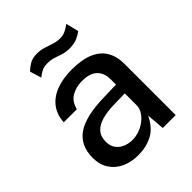

<svg xmlns="http://www.w3.org/2000/svg" viewBox="-200 -827 957 957"><g transform="rotate(-45 278.0 -348.5)"><path d="M220 10Q170 10 131.2 -8Q92.5 -26 70.5 -60Q48.5 -94 48.5 -142Q48.5 -228 109.2 -270.5Q170 -313 304 -315.5L389 -318V-355.5Q389 -400 362.5 -425.5Q336 -451 280.5 -450.5Q239.5 -450.5 207 -431.5Q174.5 -412.5 164.5 -369H72Q75 -420.5 101.8 -455.8Q128.5 -491 175.5 -509Q222.5 -527 285.5 -527Q356.5 -527 402 -507.8Q447.5 -488.5 469.8 -451.5Q492 -414.5 492 -361.5V0H401L393 -95Q364 -35.5 319.5 -12.8Q275 10 220 10ZM253.5 -64.5Q278 -64.5 302 -73.2Q326 -82 345.5 -97.2Q365 -112.5 376.8 -131.5Q388.5 -150.5 389 -170.5V-256L319 -254.5Q265.5 -254 228.2 -243.5Q191 -233 171.2 -211Q151.5 -189 151.5 -152.5Q151.5 -111 180.2 -87.8Q209 -64.5 253.5 -64.5ZM150.5 -606 131.5 -666.5Q148.5 -683 168.5 -694.5Q188.5 -706 218.5 -706Q244 -706 266.5 -699Q289 -692 310.8 -684.8Q332.5 -677.5 354.5 -677.5Q378 -677.5 395.5 -686.8Q413 -696 428 -707L444.5 -639.5Q431 -629 408.8 -618.8Q386.5 -608.5 354.5 -608.5Q327.5 -608.5 306.5 -615.2Q285.5 -622 266 -628.5Q246.5 -635 223 -635Q198 -635 182.5 -627Q167 -619 150.5 -606Z"/></g></svg>

Font: Public Sans Thin Medium
Style: Regular
Weight: 500
Version: Version 2.001